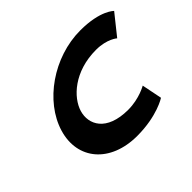

<svg xmlns="http://www.w3.org/2000/svg" viewBox="-172 -1126 1428 1428"><g transform="rotate(-45 542.0 -412.5)"><path d="M639.1 -170C410.4 -170 349.5 -302 382.7 -413C415.6 -523 555.5 -655 784.2 -655C900.3 -655 956.5 -604 956.5 -604L1084.4 -764C1084.4 -764 1015.1 -840 804.4 -840C521.3 -840 249 -648 178.1 -411C107.5 -175 266.7 15 548.7 15C759.4 15 874.1 -61 874.1 -61L842 -221C842 -221 755.3 -170 639.1 -170Z"/></g></svg>

Font: Hussar
Style: BdSuprExtOblThree
Weight: 700
Foundry: Cannot Into Space Fonts
Version: Version 2.00